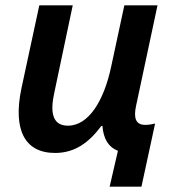

<svg xmlns="http://www.w3.org/2000/svg" viewBox="-20 -562 645 718"><path d="M390 136H509L560 -100C547 -97 536 -95 523 -95C487 -95 479 -121 489 -167L569 -542H445L396 -314C369 -186 312 -92 234 -92C173 -92 168 -147 183 -215L252 -542H127L60 -231C28 -77 72 10 186 10C262 10 314 -31 359 -91H363C367 -44 384 -13 421 2Z"/></svg>

Font: Noto Sans SemiBold
Style: Italic
Weight: 600
Italic angle: -12°
Designer: Monotype Design Team
Foundry: Monotype Imaging Inc.
Version: Version 2.013